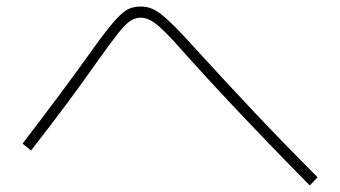

<svg xmlns="http://www.w3.org/2000/svg" viewBox="-20 -639 1040 587"><path d="M927 -72Q858 -142 795.5 -207Q733 -272 672.5 -336.5Q612 -401 551 -469Q508 -518 482.5 -543Q457 -568 441 -576.5Q425 -585 410 -585Q394 -585 379 -575.5Q364 -566 341 -537Q318 -508 276 -449Q239 -396 190.5 -330.5Q142 -265 75 -179L49 -200Q115 -286 164 -352Q213 -418 251 -471Q284 -518 307 -547Q330 -576 346.5 -592Q363 -608 377.5 -613.5Q392 -619 410 -619Q426 -619 440.5 -614Q455 -609 472.5 -595.5Q490 -582 514.5 -557.5Q539 -533 574 -494Q668 -391 758.5 -295Q849 -199 951 -97Z"/></svg>

Font: M PLUS 2 ExtraLight
Style: Regular
Weight: 250
Designer: Coji Morishita
Foundry: UNDERFOREST DESIGN
Version: Version 1.001